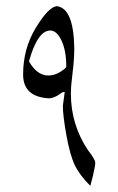

<svg xmlns="http://www.w3.org/2000/svg" viewBox="-20 -614 382 623"><path d="M184 -270 186 -286 190 -315Q185 -317 175.5 -310Q166 -303 161 -301Q149 -295 138 -295Q55 -300 55 -372Q55 -456 96 -523.5Q137 -591 164 -594Q219 -588 221 -458Q221 -421 215.5 -378Q210 -335 210 -310Q210 -209 266 -126Q280 -108 283 -101.5Q286 -95 287.5 -93Q289 -91 289 -84Q289 -77 281 -41L273 -11Q238 -46 222.5 -78.5Q207 -111 195.5 -175Q184 -239 184 -270ZM137 -369Q157 -369 176 -381Q195 -393 195 -398Q195 -450 179.5 -482.5Q164 -515 143 -515Q102 -515 74 -415Q100 -369 137 -369Z"/></svg>

Font: AMoshref-Naskh
Style: Naskh
Weight: 500
Version: Version 0.001